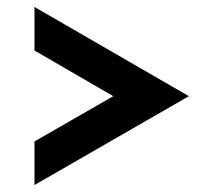

<svg xmlns="http://www.w3.org/2000/svg" viewBox="-20 -517 594 551"><path d="M79 14V-111L305 -241L79 -372V-497L522 -241Z"/></svg>

Font: JosefinSans
Style: SemiBold
Weight: 600
Designer: Santiago Orozco
Foundry: Typemade
Version: Version 1.0 ; ttfautohint (v1.3)